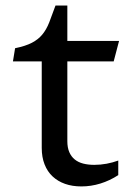

<svg xmlns="http://www.w3.org/2000/svg" viewBox="-20 -666 505 696"><path d="M131.3 -443.4H26.9L34.7 -491.2Q72.8 -499 95.7 -511Q118.7 -522.9 133.5 -541Q148.4 -559.1 158.4 -584.7Q168.5 -610.4 181.2 -646H224.1V-517.6H411.6L392.1 -443.4H224.1V-154.3Q224.1 -130.9 231.2 -114.5Q238.3 -98.1 251 -87.9Q263.7 -77.6 281.7 -73Q299.8 -68.4 321.8 -68.4Q344.2 -68.4 366.5 -72.5Q388.7 -76.7 408.7 -84V-31.2Q377.9 -11.2 344 -0.7Q310.1 9.8 274.9 9.8Q242.2 9.8 215.8 0.5Q189.5 -8.8 170.7 -26.4Q151.9 -43.9 141.6 -70.1Q131.3 -96.2 131.3 -129.9Z"/></svg>

Font: Proza Libre
Style: Regular
Weight: 400
Designer: Jasper de Waard
Foundry: Jasper de Waard
Version: Version 1.000; ttfautohint (v1.4.1.8-43bc)